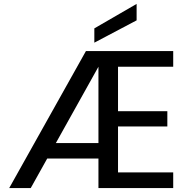

<svg xmlns="http://www.w3.org/2000/svg" viewBox="-20 -961 961 981"><path d="M27 0 419 -700H865V-620H583V-393H835V-315H583V-80H865V0H483V-620L137 0ZM166 -151 207 -230H530V-151ZM462 -743V-816L678 -941V-857Z"/></svg>

Font: DM Sans 24pt Medium
Style: Regular
Weight: 500
Designer: Colophon Foundry, Jonny Pinhorn
Foundry: Colophon Foundry
Version: Version 4.004;gftools[0.9.30]